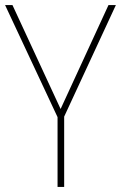

<svg xmlns="http://www.w3.org/2000/svg" viewBox="-20 -827 475 754"><path d="M218 -399 406 -807H435L232 -369V-93H206V-367L0 -807H29Z"/></svg>

Font: Noto Sans Telugu UI SemiCondensed Thin
Style: Regular
Weight: 100
Width: 4
Designer: Jelle Bosma - Monotype Design Team
Foundry: Monotype Imaging Inc.
Version: Version 2.005; ttfautohint (v1.8.4.7-5d5b)